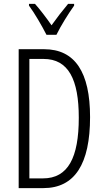

<svg xmlns="http://www.w3.org/2000/svg" viewBox="-20 -1060 534 987"><path d="M219 -881H270C293 -928 331 -989 361 -1031V-1040H330C296 -999 275 -972 245 -930C218 -969 185 -1012 160 -1040H129V-1031C158 -992 195 -928 219 -881ZM443 -458C443 -688 366 -807 207 -807H76V-93H203C365 -93 443 -218 443 -458ZM385 -455C385 -250 330 -143 201 -143H131V-757H204C332 -757 385 -651 385 -455Z"/></svg>

Font: Noto Sans Kannada UI ExtraCondensed Light
Style: Regular
Weight: 300
Width: 2
Designer: Jelle Bosma - Monotype Design Team
Foundry: Monotype Imaging Inc.
Version: Version 2.005